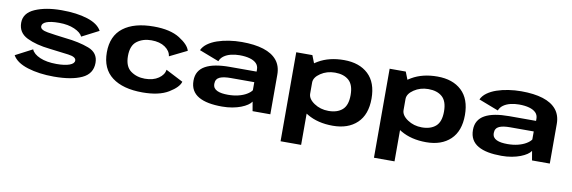

<svg xmlns="http://www.w3.org/2000/svg" viewBox="-56 -1048 5134 1724"><g transform="rotate(10 2511.0 -186.0)"><path d="M428 4.5Q589 4.5 682.5 -38.8Q776 -82 776 -182Q776 -273.5 686.5 -307.5Q597 -341.5 469.5 -354.5Q374 -366 306.2 -377.2Q238.5 -388.5 238.5 -421Q238.5 -448.5 277 -464Q315.5 -479.5 392.5 -479.5Q474.5 -479.5 532.8 -453.8Q591 -428 608 -392L762.5 -471.5Q730 -532.5 632.2 -563.8Q534.5 -595 395.5 -595Q251 -595 153.5 -552.5Q56 -510 56 -421.5Q56 -330.5 139.8 -289.5Q223.5 -248.5 350.5 -235Q449.5 -223 521.2 -213.8Q593 -204.5 593 -171Q593 -143 549.8 -127.2Q506.5 -111.5 432.5 -111.5Q341.5 -111.5 281 -137.5Q220.5 -163.5 203.5 -204.5L49 -124Q84.5 -60.5 188.5 -28Q292.5 4.5 428 4.5Z M1236 6Q1386.5 6 1472.8 -46.5Q1559 -99 1573 -150.5L1414.5 -232Q1409 -186 1360.5 -152.5Q1312 -119 1236 -119Q1161 -119 1106.5 -158.8Q1052 -198.5 1052 -294Q1052 -390 1105.8 -429.5Q1159.5 -469 1236 -469Q1313 -469 1361 -435.8Q1409 -402.5 1414.5 -354.5L1573 -432.5Q1559 -486 1472.8 -540.2Q1386.5 -594.5 1236 -594.5Q1057.5 -594.5 958.5 -519Q859.5 -443.5 859.5 -294Q859.5 -144 958.5 -69Q1057.5 6 1236 6Z M1961.5 7Q2012 7 2055.5 -1Q2099 -9 2133.2 -22.2Q2167.5 -35.5 2191 -51.5Q2214.5 -67.5 2225.5 -84.5L2240 0H2402V-360.5Q2402 -440.5 2359.5 -492.2Q2317 -544 2236 -569.5Q2155 -595 2038 -595Q1979 -595 1922 -586.2Q1865 -577.5 1816 -560.8Q1767 -544 1731.2 -518Q1695.5 -492 1680 -457.5L1859.5 -388.5Q1870.5 -418 1897 -437Q1923.5 -456 1960.5 -465.2Q1997.5 -474.5 2039 -474.5Q2093 -474.5 2132 -463.5Q2171 -452.5 2192.5 -430.8Q2214 -409 2214 -375V-356H1969Q1898 -356 1842.5 -345.8Q1787 -335.5 1748.5 -314.2Q1710 -293 1690 -259.2Q1670 -225.5 1670 -178Q1670 -128 1690 -92.8Q1710 -57.5 1748.2 -35.5Q1786.5 -13.5 1840.2 -3.2Q1894 7 1961.5 7ZM1997 -106.5Q1967 -106.5 1941.8 -110.2Q1916.5 -114 1897.8 -122.8Q1879 -131.5 1869 -146Q1859 -160.5 1859 -183.5Q1859 -206 1868.8 -221Q1878.5 -236 1896.5 -244Q1914.5 -252 1939.8 -255.5Q1965 -259 1996 -259H2210V-185.5Q2196 -165 2165 -146.5Q2134 -128 2090.8 -117.2Q2047.5 -106.5 1997 -106.5Z M2534.5 222.5H2722V-486L2681.5 -589H2534.5ZM2970.5 4Q3110.5 4 3191.5 -73Q3272.5 -150 3272.5 -296Q3272.5 -442.5 3191.5 -518.5Q3110.5 -594.5 2970.5 -594.5Q2835 -594.5 2738.5 -537.8Q2642 -481 2642 -431.5L2722 -346Q2722 -393 2779 -431.2Q2836 -469.5 2910 -469.5Q2990 -469.5 3036 -429Q3082 -388.5 3082 -295Q3082 -201 3036 -160.8Q2990 -120.5 2910 -120.5Q2836 -120.5 2779 -158.8Q2722 -197 2722 -245L2642 -158.5Q2642 -109 2738.5 -52.5Q2835 4 2970.5 4Z M3386 222.5H3573.5V-486L3533 -589H3386ZM3822 4Q3962 4 4043 -73Q4124 -150 4124 -296Q4124 -442.5 4043 -518.5Q3962 -594.5 3822 -594.5Q3686.5 -594.5 3590 -537.8Q3493.5 -481 3493.5 -431.5L3573.5 -346Q3573.5 -393 3630.5 -431.2Q3687.5 -469.5 3761.5 -469.5Q3841.5 -469.5 3887.5 -429Q3933.5 -388.5 3933.5 -295Q3933.5 -201 3887.5 -160.8Q3841.5 -120.5 3761.5 -120.5Q3687.5 -120.5 3630.5 -158.8Q3573.5 -197 3573.5 -245L3493.5 -158.5Q3493.5 -109 3590 -52.5Q3686.5 4 3822 4Z M4509.5 7Q4560 7 4603.5 -1Q4647 -9 4681.2 -22.2Q4715.5 -35.5 4739 -51.5Q4762.5 -67.5 4773.5 -84.5L4788 0H4950V-360.5Q4950 -440.5 4907.5 -492.2Q4865 -544 4784 -569.5Q4703 -595 4586 -595Q4527 -595 4470 -586.2Q4413 -577.5 4364 -560.8Q4315 -544 4279.2 -518Q4243.5 -492 4228 -457.5L4407.5 -388.5Q4418.5 -418 4445 -437Q4471.5 -456 4508.5 -465.2Q4545.5 -474.5 4587 -474.5Q4641 -474.5 4680 -463.5Q4719 -452.5 4740.5 -430.8Q4762 -409 4762 -375V-356H4517Q4446 -356 4390.5 -345.8Q4335 -335.5 4296.5 -314.2Q4258 -293 4238 -259.2Q4218 -225.5 4218 -178Q4218 -128 4238 -92.8Q4258 -57.5 4296.2 -35.5Q4334.5 -13.5 4388.2 -3.2Q4442 7 4509.5 7ZM4545 -106.5Q4515 -106.5 4489.8 -110.2Q4464.5 -114 4445.8 -122.8Q4427 -131.5 4417 -146Q4407 -160.5 4407 -183.5Q4407 -206 4416.8 -221Q4426.5 -236 4444.5 -244Q4462.5 -252 4487.8 -255.5Q4513 -259 4544 -259H4758V-185.5Q4744 -165 4713 -146.5Q4682 -128 4638.8 -117.2Q4595.5 -106.5 4545 -106.5Z"/></g></svg>

Font: Anybody Expanded
Style: Bold
Weight: 700
Width: 7
Designer: Tyler Finck
Foundry: Etcetera Type Company
Version: Version 1.113;gftools[0.9.25]